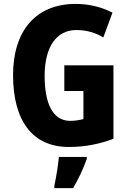

<svg xmlns="http://www.w3.org/2000/svg" viewBox="-20 -795 663 985"><path d="M310 -460V-328H408V-184C387 -179 367 -175 340 -175C250 -175 209 -265 209 -406C209 -555 270 -641 372 -641C423 -641 471 -627 510 -603L557 -730C506 -757 439 -775 369 -775C162 -775 47 -635 47 -410C47 -175 147 -41 333 -41C417 -41 490 -56 562 -83V-460ZM425 21V10H282C279 51 267 120 259 157V170H355C384 121 407 71 425 21Z"/></svg>

Font: Noto Sans Tamil UI Condensed ExtraBold
Style: Regular
Weight: 800
Width: 3
Designer: Jelle Bosma - Monotype Design Team
Foundry: Monotype Imaging Inc.
Version: Version 2.004